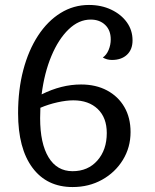

<svg xmlns="http://www.w3.org/2000/svg" viewBox="-20 -730 626 775"><path d="M507 -197Q507 -135 476 -84.5Q445 -34 392 -4.5Q339 25 273 25Q169 25 111 -53Q53 -131 53 -273Q53 -368 74 -447.5Q95 -527 133.5 -586Q172 -645 224.5 -677.5Q277 -710 339 -710Q389 -710 429 -691Q469 -672 492 -640Q515 -608 515 -567Q515 -530 492.5 -509Q470 -488 432 -488Q411 -488 395 -498Q410 -508 418.5 -528.5Q427 -549 427 -571Q427 -608 404.5 -629.5Q382 -651 346 -651Q298 -651 257 -611.5Q216 -572 187.5 -504Q159 -436 148 -349Q228 -389 307 -389Q367 -389 412 -365Q457 -341 482 -298Q507 -255 507 -197ZM142 -253Q142 -151 176 -95Q210 -39 273 -39Q335 -39 373 -82Q411 -125 411 -193Q411 -255 374.5 -290Q338 -325 276 -325Q248 -325 212 -317Q176 -309 143 -295Q142 -274 142 -253Z"/></svg>

Font: Merienda Light
Style: Regular
Weight: 300
Designer: Eduardo Rodriguez Tunni
Foundry: Eduardo Rodriguez Tunni
Version: Version 2.001; ttfautohint (v1.8.4.7-5d5b)